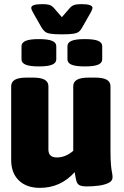

<svg xmlns="http://www.w3.org/2000/svg" viewBox="-20 -900 597 928"><path d="M173 8Q108 8 71 -28Q34 -64 34 -127V-483Q34 -504 52 -514.5Q70 -525 110 -525H138Q178 -525 196 -514.5Q214 -504 214 -483V-177Q214 -139 255 -139Q297 -139 334 -171V-483Q334 -504 352 -514.5Q370 -525 410 -525H438Q478 -525 496 -514.5Q514 -504 514 -483V-174Q514 -125 516.5 -101Q519 -77 521.5 -65.5Q524 -54 524 -43Q524 -25 504 -15.5Q484 -6 455.5 -2.5Q427 1 399 1Q375 1 364 -5Q353 -11 349 -26Q345 -41 341 -68Q273 8 173 8ZM390 -579Q345 -579 325.5 -587.5Q306 -596 306 -613V-677Q306 -694 325.5 -702.5Q345 -711 390 -711Q435 -711 454.5 -702.5Q474 -694 474 -677V-613Q474 -596 454.5 -587.5Q435 -579 390 -579ZM168 -579Q124 -579 104 -587.5Q84 -596 84 -613V-677Q84 -694 104 -702.5Q124 -711 168 -711Q212 -711 232 -702.5Q252 -694 252 -677V-613Q252 -596 232 -587.5Q212 -579 168 -579ZM373 -880Q427 -880 427 -862Q427 -854 417 -837L376 -765Q370 -754 361.5 -747Q353 -740 334.5 -737Q316 -734 279 -734Q243 -734 224.5 -737Q206 -740 197.5 -747Q189 -754 182 -765L141 -837Q131 -854 131 -862Q131 -880 185 -880Q207 -880 218.5 -876.5Q230 -873 240 -862L279 -817L318 -862Q327 -872 339 -876Q351 -880 373 -880Z"/></svg>

Font: Asap Black
Style: Regular
Weight: 900
Designer: Pablo Cosgaya
Foundry: Omnibus-Type
Version: Version 3.001; ttfautohint (v1.8.4.7-5d5b)